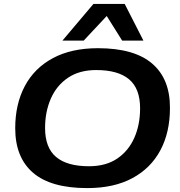

<svg xmlns="http://www.w3.org/2000/svg" viewBox="-20 -956 924 984"><path d="M427 8Q241 8 149.5 -70.5Q58 -149 58 -299Q58 -422 107 -514.5Q156 -607 251 -658Q346 -709 482 -709Q668 -709 760 -630Q852 -551 851 -402Q851 -278 802 -186Q753 -94 658.5 -43Q564 8 427 8ZM436 -104Q523 -104 581 -143.5Q639 -183 668.5 -250Q698 -317 698 -401Q698 -502 641.5 -549.5Q585 -597 473 -597Q387 -597 328.5 -557.5Q270 -518 240.5 -450.5Q211 -383 211 -300Q211 -199 267.5 -151.5Q324 -104 436 -104ZM300 -748 459 -936H619L715 -748H606L527 -874L409 -748Z"/></svg>

Font: Georama Extended SemiBold
Style: Italic
Weight: 600
Width: 7
Italic angle: -9°
Designer: Jean-Baptiste Levee
Foundry: Production Type
Version: Version 1.000